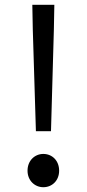

<svg xmlns="http://www.w3.org/2000/svg" viewBox="-20 -769 363 802"><path d="M130 -221H193L205 -645L207 -749H115L117 -645ZM161 13C198 13 227 -15 227 -56C227 -98 198 -126 161 -126C125 -126 95 -98 95 -56C95 -15 125 13 161 13Z"/></svg>

Font: Source Han Sans JP
Style: Regular
Weight: 400
Designer: Ryoko NISHIZUKA 西塚涼子 (kana, bopomofo & ideographs); Paul D. Hunt (Latin, Greek & Cyrillic); Sandoll Communications 산돌커뮤니
Foundry: Adobe
Version: Version 2.004;hotconv 1.0.118;makeotfexe 2.5.65603